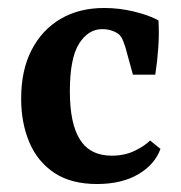

<svg xmlns="http://www.w3.org/2000/svg" viewBox="-20 -451 453 481"><path d="M33 -204Q33 -275 59 -325.5Q85 -376 131.5 -403.5Q178 -431 241 -431Q279 -431 316 -422Q353 -413 377 -400Q379 -366 376.5 -331Q374 -296 369 -264H313L294 -333Q290 -345 287 -352Q284 -359 279 -364Q272 -370 261 -374Q250 -378 236 -378Q201 -378 178 -341.5Q155 -305 155 -222Q155 -141 180.5 -101Q206 -61 260 -61Q292 -61 317 -73Q342 -85 356 -99L382 -78Q368 -39 326.5 -14.5Q285 10 223 10Q158 10 116 -18Q74 -46 53.5 -94.5Q33 -143 33 -204Z"/></svg>

Font: Yrsa SemiBold
Style: Regular
Weight: 600
Version: Version 2.004